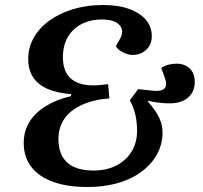

<svg xmlns="http://www.w3.org/2000/svg" viewBox="-20 -735 813 769"><path d="M331 14Q250 14 193 -6.5Q136 -27 105.5 -66.5Q75 -106 75 -162Q75 -209 97.5 -246Q120 -283 162.5 -309.5Q205 -336 264 -350L265 -358Q210 -362 171.5 -378.5Q133 -395 113 -425Q93 -455 93 -499Q93 -545 115.5 -584.5Q138 -624 178.5 -653Q219 -682 273.5 -698.5Q328 -715 393 -715Q453 -715 496.5 -699.5Q540 -684 564 -656Q588 -628 588 -590Q588 -557 566 -536Q544 -515 511 -515Q498 -515 484.5 -520Q471 -525 460.5 -532.5Q450 -540 444 -550L460 -578Q473 -600 468 -618Q463 -636 443 -646.5Q423 -657 389 -657Q341 -657 305.5 -638Q270 -619 251 -585.5Q232 -552 232 -506Q232 -449 263 -421Q294 -393 355 -393Q368 -393 381.5 -394.5Q395 -396 413 -398L418 -341Q354 -336 308 -315Q262 -294 238 -259.5Q214 -225 214 -178Q214 -137 229.5 -109Q245 -81 276 -66.5Q307 -52 353 -52Q407 -52 446 -72Q485 -92 507 -128Q529 -164 529 -211Q529 -244 522.5 -274Q516 -304 500 -333L533 -378L600 -371Q619 -370 630.5 -375Q642 -380 644.5 -391.5Q647 -403 641 -421L626 -463Q640 -472 655 -476Q670 -480 687 -480Q719 -480 739.5 -461Q760 -442 760 -407Q760 -367 733 -344Q706 -321 659 -321Q639 -321 614 -324Q589 -327 571 -332L576 -324Q604 -292 618 -262.5Q632 -233 631 -198Q629 -151 606 -112Q583 -73 543 -44.5Q503 -16 449 -1Q395 14 331 14Z"/></svg>

Font: Literata 18pt SemiBold
Style: Italic
Weight: 600
Italic angle: -2°
Designer: Latin by Veronika Burian and Jose Scaglione. Greek by Irene Vlachou. Cyrillic by Vera Evstafieva
Foundry: TypeTogether
Version: Version 3.103;gftools[0.9.29]